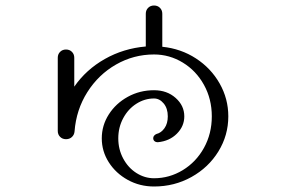

<svg xmlns="http://www.w3.org/2000/svg" viewBox="-20 -647 1040 698"><path d="M350 -144Q350 -191 375.5 -231Q401 -271 444.5 -295Q488 -319 540 -319Q587 -319 618.5 -291Q650 -263 650 -224Q650 -188 623 -161Q596 -134 554 -130H552Q546 -130 541.5 -134Q537 -138 537 -145Q537 -150 540.5 -154Q544 -158 549 -160Q566 -164 578 -181Q590 -198 590 -224Q590 -253 575 -271Q560 -289 540 -289Q506 -289 476 -270Q446 -251 428 -217.5Q410 -184 410 -144Q410 -104 428 -70.5Q446 -37 476 -18Q506 1 540 1Q596 1 644.5 -28.5Q693 -58 721.5 -109.5Q750 -161 750 -224Q750 -287 721.5 -338.5Q693 -390 644.5 -419.5Q596 -449 540 -449Q466 -449 402 -412.5Q338 -376 297.5 -312Q257 -248 251 -169Q250 -157 241.5 -149Q233 -141 220 -141Q207 -141 198.5 -149.5Q190 -158 190 -171V-437Q190 -450 198.5 -458.5Q207 -467 220 -467Q233 -467 241.5 -458.5Q250 -450 250 -437V-332Q293 -394 361 -432.5Q429 -471 510 -478V-597Q510 -610 518.5 -618.5Q527 -627 540 -627Q553 -627 561.5 -618.5Q570 -610 570 -597V-477Q638 -470 692.5 -434.5Q747 -399 778.5 -343.5Q810 -288 810 -224Q810 -155 774 -96.5Q738 -38 676 -3.5Q614 31 540 31Q488 31 444.5 7Q401 -17 375.5 -57Q350 -97 350 -144Z"/></svg>

Font: GL-CurulMinamoto Light
Style: Regular
Weight: 300
Designer: Eunice (kana); Ryoko NISHIZUKA 西塚涼子 (ideographs); Frank Grießhammer (Latin, Greek & Cyrillic); Wenlong ZHANG
Foundry: Gutenberg Labo; Adobe
Version: Version 1.002